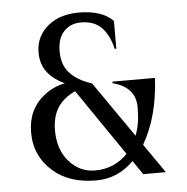

<svg xmlns="http://www.w3.org/2000/svg" viewBox="-53 -799 840 861"><g transform="rotate(-5 366.5 -368.5)"><path d="M491.2 -97.2 286.1 -397Q260.3 -385.3 239.7 -368.7Q180.7 -320.8 180.7 -230.5Q180.7 -145.5 225.1 -92.8Q273.4 -35.2 345.2 -35.2Q431.2 -35.2 491.2 -97.2ZM659.7 0H558.1L515.1 -62.5Q443.8 9.8 345.2 9.8Q227.1 9.3 156.2 -50.8Q73.2 -121.1 73.2 -229.5Q73.2 -333.5 149.4 -393.6Q190.4 -426.3 243.7 -436.5Q213.9 -449.7 189 -470.7Q137.7 -513.7 137.7 -583.5Q137.7 -659.2 198.2 -706.5Q250.5 -747.1 333.5 -747.1Q436 -747.1 486.8 -696.3V-570.8H479.5Q464.4 -635.3 429.7 -669.4Q396.5 -702.1 338.9 -702.1Q287.6 -702.1 257.3 -665.5Q232.4 -635.3 232.4 -580.6Q232.4 -521.5 263.7 -485.8Q298.8 -445.8 364.7 -425.3L538.6 -174.8Q559.1 -225.1 559.1 -300.3Q559.1 -392.6 456.5 -418V-425.3H647.9Q639.2 -252.9 568.8 -131.3Z"/></g></svg>

Font: Modern Antiqua
Style: Book
Weight: 400
Designer: Wojciech Kalinowski "wmk69" (wmk69@o2.pl)
Foundry: Wojciech Kalinowski "wmk69" (wmk69@o2.pl)
Version: Version 3.1.0; 2021-05-28